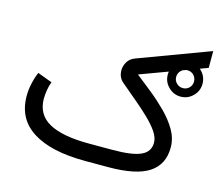

<svg xmlns="http://www.w3.org/2000/svg" viewBox="-98 -819 1107 949"><g transform="rotate(15 455.5 -344.0)"><path d="M694.3 -518.1C694.3 -493.7 703.1 -472.7 720.7 -455.6C737.8 -438 758.8 -429.2 783.2 -429.2C807.6 -429.2 828.6 -438 846.2 -455.6C863.3 -472.7 872.1 -493.7 872.1 -518.1C872.1 -542.5 863.3 -563.5 846.2 -581.1C828.6 -598.1 807.6 -606.9 783.2 -606.9C758.8 -606.9 737.8 -598.1 720.7 -581.1C703.1 -563.5 694.3 -542.5 694.3 -518.1ZM737.3 -518.1C737.3 -530.8 741.7 -541.5 751 -550.8C759.8 -559.6 770.5 -564 783.2 -564C795.9 -564 806.6 -559.6 815.4 -550.8C824.2 -541.5 828.6 -530.8 828.6 -518.1C828.6 -505.4 824.2 -494.6 815.4 -485.8C806.6 -477.1 795.9 -472.7 783.2 -472.7C770.5 -472.7 759.8 -477.1 751 -485.8C741.7 -494.6 737.3 -505.4 737.3 -518.1ZM527.3 -87.9H405.3C315.4 -87.9 247.6 -100.6 202.1 -125.5C156.7 -150.4 133.8 -189.9 133.3 -243.7C133.3 -257.8 134.8 -272.9 137.2 -288.6C139.6 -304.2 143.6 -318.8 148.9 -332.5L74.2 -360.4C65.9 -341.3 59.6 -321.3 55.2 -300.3C50.3 -279.3 47.9 -258.3 47.9 -236.3C47.9 -157.7 79.1 -99.1 141.6 -59.6C204.1 -20 293.5 0 410.2 0H527.8C624 0 693.4 -14.6 736.8 -43.5C780.3 -72.3 801.8 -115.7 801.8 -173.8C801.8 -204.6 793.5 -233.9 777.3 -262.2C760.7 -290.5 739.7 -317.4 713.9 -343.3C688 -369.1 661.1 -393.6 632.3 -416.5C603.5 -439.5 576.7 -460.4 551.8 -480.5L881.3 -602.5V-688.5L518.1 -553.2C500 -546.4 487.3 -536.1 479.5 -522.5C471.2 -508.3 467.3 -494.1 467.3 -480C467.3 -455.6 475.6 -436.5 492.2 -422.4C518.1 -399.9 544.4 -377.9 570.8 -356C597.2 -334 621.1 -312.5 643.1 -291.5C665 -270.5 682.6 -250 695.8 -231C709 -211.4 715.8 -192.9 715.8 -175.3C715.8 -144 701.2 -121.6 671.9 -108.4C642.6 -94.7 594.2 -87.9 527.3 -87.9Z"/></g></svg>

Font: Vazir
Style: Regular
Weight: 400
Designer: Saber Rastikerdar
Foundry: Saber Rastikerdar
Version: Version 27.002;January 24, 2021;FontCreator 13.0.0.2683 64-b